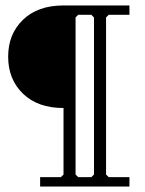

<svg xmlns="http://www.w3.org/2000/svg" viewBox="-20 -681 531 701"><path d="M202.1 -34.2 211.9 -43.9V-286.6Q118.2 -286.6 64 -338.9Q9.8 -391.1 9.8 -474.1Q9.8 -556.6 64 -608.9Q118.2 -661.1 211.9 -661.1H452.6V-627H377L367.2 -617.2V-43.9L377 -34.2H452.6V0H126.5V-34.2ZM265.6 -34.2H313.5L323.2 -43.9V-617.2L313.5 -627H265.6L255.9 -617.2V-43.9Z"/></svg>

Font: Happy Times at the IKOB
Style: Regular
Weight: 400
Designer: Lucas Le Bihan
Foundry: Lucas Le Bihan
Version: Version 1.000;PS 1.0;hotconv 1.0.88;makeotf.lib2.5.647800